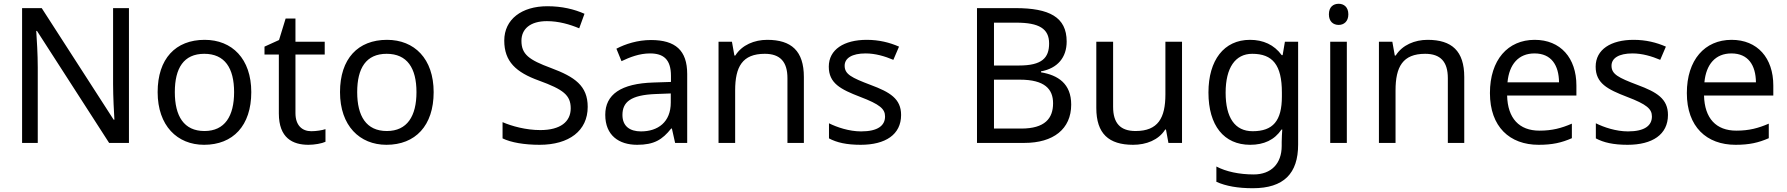

<svg xmlns="http://www.w3.org/2000/svg" viewBox="-20 -757 9464 1017"><path d="M663 0V-714H579V-311C579 -246 584 -155 586 -123H582L201 -714H97V0H180V-399C180 -472 175 -546 172 -593H176L558 0Z M1311 -269C1311 -446 1209 -546 1064 -546C910 -546 815 -446 815 -269C815 -91 919 10 1061 10C1214 10 1311 -91 1311 -269ZM906 -269C906 -396 953 -472 1062 -472C1171 -472 1220 -396 1220 -269C1220 -142 1171 -63 1063 -63C954 -63 906 -142 906 -269Z M1629 -62C1580 -62 1545 -93 1545 -158V-468H1700V-536H1545V-659H1493L1458 -545L1381 -510V-468H1457V-156C1457 -26 1530 10 1614 10C1646 10 1685 3 1704 -6V-73C1687 -67 1655 -62 1629 -62Z M2277 -269C2277 -446 2175 -546 2030 -546C1876 -546 1781 -446 1781 -269C1781 -91 1885 10 2027 10C2180 10 2277 -91 2277 -269ZM1872 -269C1872 -396 1919 -472 2028 -472C2137 -472 2186 -396 2186 -269C2186 -142 2137 -63 2029 -63C1920 -63 1872 -142 1872 -269Z M3093 -191C3093 -303 3024 -350 2898 -397C2782 -440 2742 -469 2742 -541C2742 -603 2788 -645 2877 -645C2939 -645 2998 -628 3048 -607L3076 -684C3022 -708 2957 -724 2879 -724C2744 -724 2651 -655 2651 -542C2651 -431 2713 -374 2835 -330C2964 -283 3003 -253 3003 -183C3003 -112 2948 -68 2842 -68C2766 -68 2690 -89 2642 -110V-24C2687 -2 2758 10 2838 10C2994 10 3093 -64 3093 -191Z M3428 -545C3358 -545 3292 -524 3245 -499L3272 -433C3316 -454 3367 -474 3423 -474C3493 -474 3534 -444 3534 -355V-323L3443 -320C3268 -315 3186 -256 3186 -149C3186 -40 3258 10 3355 10C3445 10 3488 -17 3535 -76H3539L3556 0H3620V-365C3620 -490 3558 -545 3428 -545ZM3454 -259 3533 -262V-214C3533 -110 3465 -61 3375 -61C3317 -61 3277 -88 3277 -148C3277 -216 3320 -254 3454 -259Z M4044 -546C3976 -546 3910 -519 3875 -463H3870L3857 -536H3786V0H3874V-278C3874 -403 3912 -472 4031 -472C4113 -472 4151 -429 4151 -343V0H4238V-349C4238 -487 4172 -546 4044 -546Z M4753 -148C4753 -234 4694 -269 4592 -307C4489 -346 4454 -364 4454 -409C4454 -449 4493 -474 4565 -474C4617 -474 4667 -459 4712 -440L4742 -510C4692 -532 4636 -546 4571 -546C4451 -546 4370 -495 4370 -404C4370 -316 4432 -284 4536 -244C4641 -204 4668 -180 4668 -140C4668 -92 4630 -61 4541 -61C4478 -61 4413 -83 4371 -104V-24C4412 -2 4464 10 4539 10C4670 10 4753 -44 4753 -148Z M5359 -714H5155V0H5406C5559 0 5654 -73 5654 -203C5654 -314 5584 -359 5494 -374V-379C5582 -395 5630 -453 5630 -537C5630 -667 5537 -714 5359 -714ZM5377 -410H5245V-637H5363C5484 -637 5537 -605 5537 -527C5537 -450 5499 -410 5377 -410ZM5245 -335H5382C5514 -335 5558 -285 5558 -210C5558 -130 5515 -76 5389 -76H5245Z M6241 -536H6153V-257C6153 -132 6114 -63 5995 -63C5914 -63 5876 -105 5876 -191V-536H5787V-185C5787 -49 5853 10 5982 10C6051 10 6117 -15 6152 -71H6156L6169 0H6241Z M6601 -546C6463 -546 6381 -438 6381 -267C6381 -92 6463 10 6602 10C6675 10 6731 -16 6768 -71H6772C6771 -59 6769 -21 6769 -5V16C6769 110 6713 167 6621 167C6544 167 6474 152 6423 125V206C6474 229 6538 240 6616 240C6780 240 6856 162 6856 9V-536H6786L6774 -465H6769C6729 -520 6671 -546 6601 -546ZM6613 -472C6721 -472 6770 -413 6770 -267V-246C6770 -117 6723 -62 6615 -62C6521 -62 6472 -134 6472 -266C6472 -398 6523 -472 6613 -472Z M7071 -737C7042 -737 7019 -720 7019 -681C7019 -643 7042 -625 7071 -625C7098 -625 7122 -643 7122 -681C7122 -720 7098 -737 7071 -737ZM7114 -536H7026V0H7114Z M7542 -546C7474 -546 7408 -519 7373 -463H7368L7355 -536H7284V0H7372V-278C7372 -403 7410 -472 7529 -472C7611 -472 7649 -429 7649 -343V0H7736V-349C7736 -487 7670 -546 7542 -546Z M8109 -546C7967 -546 7872 -440 7872 -264C7872 -85 7977 10 8130 10C8203 10 8251 -1 8306 -25V-102C8250 -78 8202 -65 8134 -65C8027 -65 7966 -130 7963 -251H8330V-304C8330 -450 8246 -546 8109 -546ZM8108 -474C8197 -474 8237 -412 8238 -321H7965C7974 -417 8024 -474 8108 -474Z M8815 -148C8815 -234 8756 -269 8654 -307C8551 -346 8516 -364 8516 -409C8516 -449 8555 -474 8627 -474C8679 -474 8729 -459 8774 -440L8804 -510C8754 -532 8698 -546 8633 -546C8513 -546 8432 -495 8432 -404C8432 -316 8494 -284 8598 -244C8703 -204 8730 -180 8730 -140C8730 -92 8692 -61 8603 -61C8540 -61 8475 -83 8433 -104V-24C8474 -2 8526 10 8601 10C8732 10 8815 -44 8815 -148Z M9152 -546C9010 -546 8915 -440 8915 -264C8915 -85 9020 10 9173 10C9246 10 9294 -1 9349 -25V-102C9293 -78 9245 -65 9177 -65C9070 -65 9009 -130 9006 -251H9373V-304C9373 -450 9289 -546 9152 -546ZM9151 -474C9240 -474 9280 -412 9281 -321H9008C9017 -417 9067 -474 9151 -474Z"/></svg>

Font: Noto Sans Buginese
Style: Regular
Weight: 400
Designer: Monotype Design Team
Foundry: Monotype Imaging Inc.
Version: Version 2.002